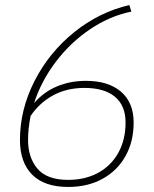

<svg xmlns="http://www.w3.org/2000/svg" viewBox="-20 -730 608 760"><path d="M509 -245Q509 -170 477 -112.5Q445 -55 386.5 -22.5Q328 10 250 10Q156 10 107.5 -38.5Q59 -87 59 -176Q59 -296 116.5 -409Q174 -522 273 -602Q372 -682 492 -710L500 -684Q415 -667 337 -614.5Q259 -562 201 -485.5Q143 -409 115 -322Q153 -366 205.5 -388Q258 -410 320 -410Q409 -410 459 -367Q509 -324 509 -245ZM477 -245Q477 -312 435 -347Q393 -382 314 -382Q245 -382 191 -353Q137 -324 101 -271Q91 -219 91 -176Q91 -106 128.5 -62Q166 -18 250 -18Q317 -18 368.5 -46Q420 -74 448.5 -125.5Q477 -177 477 -245Z"/></svg>

Font: KoHo ExtraLight
Style: Italic
Weight: 275
Italic angle: -10°
Version: Version 1.000; ttfautohint (v1.6)